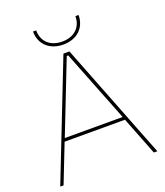

<svg xmlns="http://www.w3.org/2000/svg" viewBox="-157 -981 930 1085"><g transform="rotate(-20 308.0 -438.0)"><path d="M171 -876C171 -799 226 -748 308 -748C390 -748 445 -799 445 -876H426C426 -809 380 -766 308 -766C236 -766 190 -809 190 -876ZM16 0H36L126 -230H489L579 0H600L326 -700H290ZM134 -249 303 -681H312L482 -249Z"/></g></svg>

Font: Fixel Text Thin
Style: Regular
Weight: 100
Width: 4
Designer: AlfaBravo + MacPaw
Foundry: Kyrylo Tkachov, Marchela Mozhyna, Serhii Makarenko, Maria Weinstein, Zakhar Kryvoshyya
Version: Version 1.211